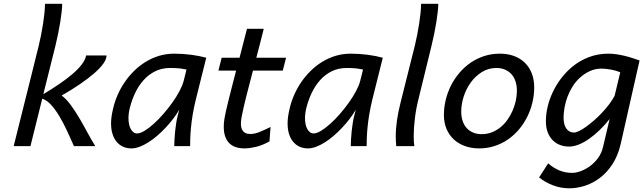

<svg xmlns="http://www.w3.org/2000/svg" viewBox="-20 -787 3464 1034"><path d="M53.7 0Q85.4 -126 112.3 -234.9Q124 -281.2 135.7 -328.1Q147.5 -375 157.7 -416.5Q168 -458 176 -490.5Q184.1 -522.9 188.5 -540.5Q195.3 -568.4 201.4 -599.4Q207.5 -630.4 212.2 -660.6Q216.8 -690.9 219.5 -718.3Q222.2 -745.6 222.2 -766.6H314.9Q314.9 -750.5 312.3 -725.1Q309.6 -699.7 304.7 -669.2Q299.8 -638.7 293 -605.2Q286.1 -571.8 278.3 -539.6L213.4 -279.8Q258.8 -307.1 299.1 -334.5Q339.4 -361.8 370.1 -388.2Q400.9 -414.6 420.2 -439.7Q439.5 -464.8 443.8 -488.3H553.7Q553.7 -468.8 536.4 -444.3Q519 -419.9 487.3 -392.3Q455.6 -364.7 411.1 -334.2Q366.7 -303.7 312 -272.5Q337.4 -253.9 360.8 -221.9Q384.3 -189.9 406.5 -152.3Q428.7 -114.7 450.2 -74.7Q471.7 -34.7 493.2 0H378.4Q360.4 -41 340.8 -83Q321.3 -125 300 -160.6Q278.8 -196.3 255.6 -221.9Q232.4 -247.6 207.5 -255.4L144 0Z M984.4 -412.6Q973.1 -415 952.9 -418Q932.6 -420.9 896 -420.9Q852.1 -420.9 816.7 -403.6Q781.2 -386.2 754.4 -356.7Q727.5 -327.1 708.7 -288.1Q689.9 -249 679.2 -206.1Q671.9 -176.8 671.9 -150.9Q671.9 -133.3 675 -118.2Q678.2 -103 684.3 -92Q690.4 -81.1 699 -74.7Q707.5 -68.4 718.3 -68.4Q734.9 -68.4 758.3 -82.5Q781.7 -96.7 807.6 -119.9Q833.5 -143.1 859.6 -173.1Q885.7 -203.1 908.2 -234.6Q930.7 -266.1 946.8 -296.6Q962.9 -327.1 969.2 -351.6ZM918.5 0Q918.5 -16.6 919.7 -37.4Q920.9 -58.1 923.1 -79.6Q925.3 -101.1 928.5 -121.6Q931.6 -142.1 935.5 -157.7L945.3 -196.3Q931.6 -172.4 913.1 -147.9Q894.5 -123.5 872.8 -100.3Q851.1 -77.1 827.4 -56.6Q803.7 -36.1 779.5 -20.8Q755.4 -5.4 731.9 3.4Q708.5 12.2 688 12.2Q663.6 12.2 643.6 3.4Q623.5 -5.4 608.9 -22.5Q594.2 -39.6 586.2 -64.7Q578.1 -89.8 578.1 -122.1Q578.1 -139.6 580.8 -159.4Q583.5 -179.2 588.9 -201.2Q597.2 -238.8 613.3 -275.4Q629.4 -312 651.9 -345Q674.3 -377.9 703.1 -406Q731.9 -434.1 765.6 -454.6Q799.3 -475.1 837.6 -486.6Q876 -498 918 -498Q965.3 -498 1010.5 -491.9Q1055.7 -485.8 1090.8 -476.1L1035.2 -253.4Q1023.9 -208 1017.6 -168.9Q1011.2 -129.9 1008.3 -97.9Q1005.4 -65.9 1004.6 -41.3Q1003.9 -16.6 1003.9 0Z M1173.8 -476.1H1270L1310.1 -631.8H1400.4Q1389.6 -589.4 1379.9 -550.8Q1370.1 -512.2 1360.4 -476.1H1520.5L1502.9 -406.7H1342.3Q1320.8 -326.2 1305.4 -264.6Q1290 -203.1 1281.7 -159.2Q1279.8 -149.9 1278.6 -140.1Q1277.3 -130.4 1277.3 -120.6Q1277.3 -109.9 1279.8 -99.9Q1282.2 -89.8 1287.8 -82.3Q1293.5 -74.7 1303 -70.1Q1312.5 -65.4 1327.1 -65.4Q1351.6 -65.4 1378.2 -76.4Q1404.8 -87.4 1437 -103L1431.2 -25.4Q1392.1 -3.9 1357.4 4.2Q1322.8 12.2 1296.9 12.2Q1272 12.2 1251.5 5.9Q1231 -0.5 1216.3 -14.4Q1201.7 -28.3 1193.4 -50.3Q1185.1 -72.3 1185.1 -104Q1185.1 -113.8 1185.8 -124.5Q1186.5 -135.3 1188.5 -147Q1190.9 -162.1 1196.5 -187.3Q1202.1 -212.4 1210.4 -245.8Q1218.8 -279.3 1229.2 -320.1Q1239.7 -360.8 1251.5 -406.7H1156.2Z M1935.1 -412.6Q1923.8 -415 1903.6 -418Q1883.3 -420.9 1846.7 -420.9Q1802.7 -420.9 1767.3 -403.6Q1731.9 -386.2 1705.1 -356.7Q1678.2 -327.1 1659.4 -288.1Q1640.6 -249 1629.9 -206.1Q1622.6 -176.8 1622.6 -150.9Q1622.6 -133.3 1625.7 -118.2Q1628.9 -103 1635 -92Q1641.1 -81.1 1649.7 -74.7Q1658.2 -68.4 1668.9 -68.4Q1685.5 -68.4 1709 -82.5Q1732.4 -96.7 1758.3 -119.9Q1784.2 -143.1 1810.3 -173.1Q1836.4 -203.1 1858.9 -234.6Q1881.3 -266.1 1897.5 -296.6Q1913.6 -327.1 1919.9 -351.6ZM1869.1 0Q1869.1 -16.6 1870.4 -37.4Q1871.6 -58.1 1873.8 -79.6Q1876 -101.1 1879.2 -121.6Q1882.3 -142.1 1886.2 -157.7L1896 -196.3Q1882.3 -172.4 1863.8 -147.9Q1845.2 -123.5 1823.5 -100.3Q1801.8 -77.1 1778.1 -56.6Q1754.4 -36.1 1730.2 -20.8Q1706.1 -5.4 1682.6 3.4Q1659.2 12.2 1638.7 12.2Q1614.3 12.2 1594.2 3.4Q1574.2 -5.4 1559.6 -22.5Q1544.9 -39.6 1536.9 -64.7Q1528.8 -89.8 1528.8 -122.1Q1528.8 -139.6 1531.5 -159.4Q1534.2 -179.2 1539.6 -201.2Q1547.9 -238.8 1564 -275.4Q1580.1 -312 1602.5 -345Q1625 -377.9 1653.8 -406Q1682.6 -434.1 1716.3 -454.6Q1750 -475.1 1788.3 -486.6Q1826.7 -498 1868.7 -498Q1916 -498 1961.2 -491.9Q2006.3 -485.8 2041.5 -476.1L1985.8 -253.4Q1974.6 -208 1968.3 -168.9Q1961.9 -129.9 1959 -97.9Q1956.1 -65.9 1955.3 -41.3Q1954.6 -16.6 1954.6 0Z M2340.3 -766.6Q2340.3 -750.5 2337.6 -725.1Q2335 -699.7 2330.1 -669.2Q2325.2 -638.7 2318.4 -605.2Q2311.5 -571.8 2303.7 -539.6L2233.4 -252.4Q2220.7 -202.1 2214.4 -150.1Q2208 -98.1 2208 -54.7Q2208 -39.1 2208.7 -25.4Q2209.5 -11.7 2211.4 0H2113.8Q2112.8 -12.7 2112.1 -25.4Q2111.3 -38.1 2111.3 -50.8Q2111.3 -93.8 2117.9 -139.4Q2124.5 -185.1 2138.2 -238.8L2213.9 -540.5Q2220.7 -568.4 2226.8 -599.4Q2232.9 -630.4 2237.5 -660.6Q2242.2 -690.9 2244.9 -718.3Q2247.6 -745.6 2247.6 -766.6Z M2653.3 -420.9Q2610.4 -420.9 2575.4 -399.2Q2540.5 -377.4 2515.6 -343.3Q2490.7 -309.1 2477.3 -267.3Q2463.9 -225.6 2463.9 -185.5Q2463.9 -157.2 2471.7 -134.8Q2479.5 -112.3 2493.9 -96.7Q2508.3 -81.1 2528.6 -72.8Q2548.8 -64.5 2574.2 -64.5Q2603 -64.5 2628.2 -74.2Q2653.3 -84 2674.6 -101.1Q2695.8 -118.2 2712.2 -141.1Q2728.5 -164.1 2740 -189.9Q2751.5 -215.8 2757.6 -243.7Q2763.7 -271.5 2763.7 -298.3Q2763.7 -326.7 2755.9 -349.6Q2748 -372.6 2733.6 -388.2Q2719.2 -403.8 2699 -412.4Q2678.7 -420.9 2653.3 -420.9ZM2370.6 -168Q2370.6 -208.5 2380.4 -248.8Q2390.1 -289.1 2408.4 -325.7Q2426.8 -362.3 2453.4 -393.8Q2480 -425.3 2513.4 -448.5Q2546.9 -471.7 2586.9 -484.9Q2627 -498 2672.9 -498Q2713.9 -498 2747.8 -485.6Q2781.7 -473.1 2805.9 -449.7Q2830.1 -426.3 2843.5 -392.6Q2856.9 -358.9 2856.9 -316.4Q2856.9 -275.4 2847.4 -235.4Q2837.9 -195.3 2819.8 -158.7Q2801.8 -122.1 2775.6 -90.8Q2749.5 -59.6 2716.6 -36.6Q2683.6 -13.7 2644 -0.7Q2604.5 12.2 2560.1 12.2Q2519 12.2 2484.4 -0.2Q2449.7 -12.7 2424.3 -35.9Q2398.9 -59.1 2384.8 -92.5Q2370.6 -126 2370.6 -168Z M3320.3 -397.9Q3310.1 -402.3 3297.1 -406Q3284.2 -409.7 3271 -412.1Q3257.8 -414.6 3244.6 -416Q3231.4 -417.5 3220.2 -417.5Q3184.6 -417.5 3154.8 -403.3Q3125 -389.2 3100.6 -366.2Q3079.6 -346.7 3063.7 -321.5Q3047.9 -296.4 3037.1 -268.3Q3026.4 -240.2 3020.8 -210.9Q3015.1 -181.6 3015.1 -153.8Q3015.1 -114.3 3030.5 -93.8Q3045.9 -73.2 3071.3 -73.2Q3081.5 -73.2 3098.6 -81.5Q3115.7 -89.8 3136 -104.2Q3156.2 -118.7 3178.2 -137.7Q3200.2 -156.7 3220.9 -178.7Q3241.7 -200.7 3259.8 -224.4Q3277.8 -248 3290 -271ZM3322.8 -12.2Q3308.1 51.3 3278.6 96.7Q3249 142.1 3210.9 170.9Q3172.9 199.7 3130.1 213.4Q3087.4 227.1 3046.9 227.1Q3000 227.1 2957.8 210.9Q2915.5 194.8 2883.3 168.5L2932.1 92.8Q2960.4 117.7 2992.7 130.9Q3024.9 144 3061.5 144Q3080.6 144 3105.7 135.3Q3130.9 126.5 3155.3 109.1Q3179.7 91.8 3199.5 65.7Q3219.2 39.6 3227.5 4.9L3263.2 -146.5Q3237.3 -113.3 3208.7 -85.9Q3180.2 -58.6 3151.9 -38.8Q3123.5 -19 3096.2 -8.3Q3068.8 2.4 3044.9 2.4Q3020.5 2.4 2997.8 -5.6Q2975.1 -13.7 2957.8 -30.5Q2940.4 -47.4 2930.2 -73Q2919.9 -98.6 2919.9 -134.3Q2919.9 -173.8 2929.7 -214.1Q2939.5 -254.4 2957.8 -292.7Q2976.1 -331.1 3002.4 -365.5Q3028.8 -399.9 3061.5 -427.2Q3102.5 -460.9 3151.6 -479.5Q3200.7 -498 3256.8 -498Q3278.8 -498 3301 -494.6Q3323.2 -491.2 3344.5 -486.1Q3365.7 -481 3385.7 -474.4Q3405.8 -467.8 3424.3 -461.4Z"/></svg>

Font: Andika New Basic
Style: Italic
Weight: 400
Italic angle: -14°
Designer: Victor Gaultney, Annie Olsen, Julie Remington, Don Collingsworth, Eric Hays
Foundry: SIL International
Version: Version 5.500